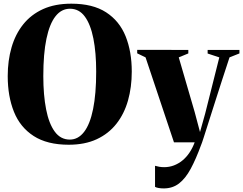

<svg xmlns="http://www.w3.org/2000/svg" viewBox="-20 -774 1322 1044"><path d="M353.5 13Q236.5 13 163 -34.5Q89.5 -82 55.8 -166.2Q22 -250.5 22 -360Q22 -444.5 42.8 -516.2Q63.5 -588 106.2 -641.5Q149 -695 214 -724.5Q279 -754 368 -754Q484.5 -754 557 -707Q629.5 -660 663 -576.8Q696.5 -493.5 696.5 -384.5Q696.5 -300 676 -227.5Q655.5 -155 613 -101Q570.5 -47 506 -17Q441.5 13 353.5 13ZM359.5 -15Q405 -15 437.2 -56.8Q469.5 -98.5 486.2 -181Q503 -263.5 503 -384.5Q503 -487.5 487.8 -564.5Q472.5 -641.5 441.2 -684Q410 -726.5 360.5 -726.5Q314 -726.5 281.8 -685.5Q249.5 -644.5 232.5 -563.2Q215.5 -482 215.5 -360Q215.5 -257 230.8 -179.2Q246 -101.5 277.8 -58.2Q309.5 -15 359.5 -15ZM870.5 250.5Q855 250.5 842.2 248.2Q829.5 246 823 242V127.5Q833 130.5 846 132.8Q859 135 872.5 135Q900.5 135 925.5 125.5Q950.5 116 972 98.5Q993.5 81 1010.2 56Q1027 31 1038.5 0H926L771.5 -462L726 -484V-503L1004 -502.5V-483.5L952 -462L1038.5 -165L1067.5 -56L1095.5 -156L1172.5 -462L1109 -483V-502.5H1282V-483.5L1228 -462Q1209 -405.5 1188.8 -342.5Q1168.5 -279.5 1149.2 -219.2Q1130 -159 1114 -108.8Q1098 -58.5 1087.5 -25.8Q1077 7 1074 13Q1045.5 91 1017 143.8Q988.5 196.5 953.5 223.5Q918.5 250.5 870.5 250.5Z"/></svg>

Font: Merriweather 144pt ExtraBold
Style: Regular
Weight: 800
Version: Version 2.100